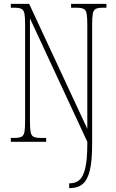

<svg xmlns="http://www.w3.org/2000/svg" viewBox="-20 -734 599 994"><path d="M338 240V215H342Q371 215 391 198Q411 181 421.5 136.5Q432 92 432 10V0L135 -639V-108Q135 -70 138.5 -51Q142 -32 154 -26Q166 -20 191 -20H219V0H36V-20H54Q79 -20 91 -26Q103 -32 106.5 -51Q110 -70 110 -108V-606Q110 -645 106.5 -663.5Q103 -682 91 -688Q79 -694 54 -694H36V-714H131L432 -67V-606Q432 -645 428.5 -663.5Q425 -682 413 -688Q401 -694 376 -694H348V-714H531V-694H513Q488 -694 476 -688Q464 -682 460.5 -663.5Q457 -645 457 -606V12Q457 99 445 148.5Q433 198 407.5 219Q382 240 341 240Z"/></svg>

Font: Noto Serif Georgian ExtraCondensed Thin
Style: Regular
Weight: 100
Width: 2
Designer: Monotype Design Team, Akaki Razmadze
Foundry: Google LLC
Version: Version 2.003; ttfautohint (v1.8.4.7-5d5b)